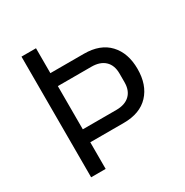

<svg xmlns="http://www.w3.org/2000/svg" viewBox="-161 -830 928 962"><g transform="rotate(-30 303.0 -349.0)"><path d="M93 0V-698H177V-554H371Q465 -554 515.5 -500Q566 -446 566 -354Q566 -262 515.5 -208Q465 -154 371 -154H177V0ZM177 -229H371Q421 -229 448.5 -255Q476 -281 476 -329V-379Q476 -427 448.5 -453Q421 -479 371 -479H177Z"/></g></svg>

Font: IBM Plex Sans Thai Looped
Style: Regular
Weight: 400
Designer: Mike Abbink, Paul van der Laan, Pieter van Rosmalen, Ben Mitchell, Mark Frömberg
Foundry: Bold Monday
Version: Version 1.1